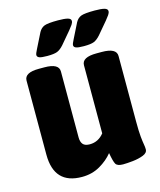

<svg xmlns="http://www.w3.org/2000/svg" viewBox="-110 -797 739 885"><g transform="rotate(-15 260.0 -355.0)"><path d="M172 8Q39 8 39 -134V-487Q39 -525 108 -525H134Q203 -525 203 -487V-172Q203 -151 212.5 -139.5Q222 -128 245 -128Q286 -128 313 -162V-487Q313 -525 383 -525H408Q478 -525 478 -487V-173Q478 -127 480.5 -102Q483 -77 485.5 -63.5Q488 -50 488 -39Q488 -22 466 -13.5Q444 -5 416 -2Q388 1 369 1Q342 1 334.5 -12Q327 -25 320 -66Q296 -36 258 -14Q220 8 172 8ZM161 -572Q134 -572 123.5 -576Q113 -580 113 -589Q113 -596 123 -615L159 -687Q169 -705 185.5 -711.5Q202 -718 251 -718Q281 -718 296.5 -714Q312 -710 312 -699Q312 -691 305.5 -681.5Q299 -672 289 -660L240 -602Q224 -584 209 -578Q194 -572 161 -572ZM336 -572Q309 -572 298.5 -576Q288 -580 288 -589Q288 -596 298 -615L334 -687Q344 -705 360.5 -711.5Q377 -718 426 -718Q456 -718 471.5 -714Q487 -710 487 -699Q487 -691 480.5 -681.5Q474 -672 464 -660L415 -602Q399 -584 384 -578Q369 -572 336 -572Z"/></g></svg>

Font: Asap Semi Condensed ExtraBold
Style: Regular
Weight: 800
Width: 4
Designer: Pablo Cosgaya
Foundry: Omnibus-Type
Version: Version 3.001; ttfautohint (v1.8.4.7-5d5b)